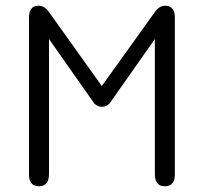

<svg xmlns="http://www.w3.org/2000/svg" viewBox="-20 -648 717 675"><path d="M337.9 -272.5C348.3 -272.5 357.4 -276.4 365.2 -284.2L524.4 -510.7V-37.1C524.4 -7.8 535.8 6.8 558.6 6.8C582.7 6.8 594.7 -6.8 594.7 -34.2V-585.9C594.7 -613.9 583.3 -627.9 560.5 -627.9C546.9 -627.9 534.8 -620.4 524.4 -605.5L337.9 -345.7L152.3 -605.5C141.9 -620.4 129.6 -627.9 115.2 -627.9C93.1 -627.9 82 -613.9 82 -585.9V-34.2C82 -6.8 93.8 6.8 117.2 6.8C140.6 6.8 152.3 -7.8 152.3 -37.1V-510.7L311.5 -284.2C319.3 -276.4 328.1 -272.5 337.9 -272.5Z"/></svg>

Font: Jura
Style: DemiBold
Weight: 600
Version: Version 2.5.1